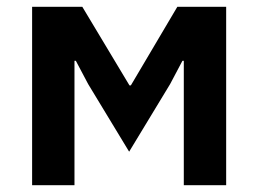

<svg xmlns="http://www.w3.org/2000/svg" viewBox="-20 -542 756 562"><path d="M74 -522H221L359 -292H363L499 -522H642V0H518V-364H514L478 -296L358 -98L238 -296L202 -364H198V0H74Z"/></svg>

Font: IBMPlexSans-SemiBold
Style: Regular
Weight: 600
Designer: Mike Abbink, Paul van der Laan, Pieter van Rosmalen
Foundry: Bold Monday
Version: Version 3.1